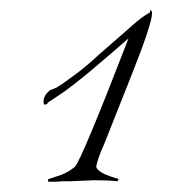

<svg xmlns="http://www.w3.org/2000/svg" viewBox="-20 -651 379 375"><path d="M74 -296V-301L89 -306Q100 -309 109.5 -314Q119 -319 126 -325Q132 -330 159.5 -396Q187 -462 231 -576Q192 -542 160.5 -515.5Q129 -489 104 -471L74 -451Q73 -449 71.5 -448Q70 -447 70 -447Q65 -445 65 -452Q65 -465 78 -475Q84 -477 88 -479Q90 -479 92 -481Q99 -485 107 -491Q115 -497 125 -504Q136 -512 148 -522Q160 -532 174 -545L229 -593Q251 -613 262 -620Q273 -627 273 -627V-631Q277 -631 277 -625Q277 -615 266.5 -583.5Q256 -552 236 -502L184 -371Q175 -351 171.5 -339.5Q168 -328 168 -326Q168 -319 184 -311Q192 -308 198.5 -305.5Q205 -303 211 -302V-299L209 -297Q200 -298 188.5 -298.5Q177 -299 163 -299L118 -297H102Q92 -296 85.5 -296Q79 -296 74 -296Z"/></svg>

Font: Imperial Script
Style: Regular
Weight: 400
Designer: Robert E. Leuschke
Foundry: Robert E. Leuschke
Version: Version 1.010; ttfautohint (v1.8.3)